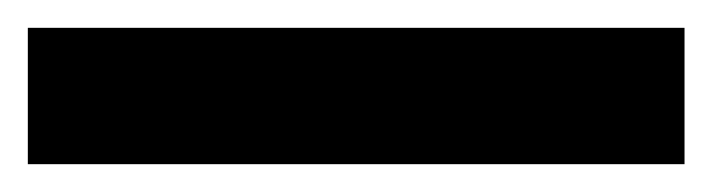

<svg xmlns="http://www.w3.org/2000/svg" viewBox="-22 -878 512 138"><path d="M470 -760H-2V-858H470Z"/></svg>

Font: Noto Sans Display SemiCondensed
Style: Regular
Weight: 400
Width: 4
Version: Version 2.003